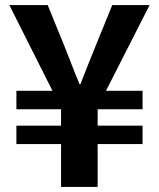

<svg xmlns="http://www.w3.org/2000/svg" viewBox="-20 -741 630 761"><path d="M222 0V-170H45V-243H222V-308H45V-381H188L17 -721H169L235 -559Q250 -522 264.5 -484Q279 -446 295 -408H299Q314 -447 329 -484.5Q344 -522 359 -559L425 -721H573L400 -381H545V-308H367V-243H545V-170H367V0Z"/></svg>

Font: Noto Sans KR Thin
Style: Bold
Weight: 700
Version: Version 2.004-H2;hotconv 1.0.118;makeotfexe 2.5.65603